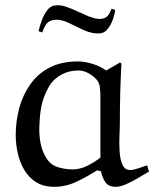

<svg xmlns="http://www.w3.org/2000/svg" viewBox="-20 -700 588 732"><path d="M384.8 -431.2 438 -461.9 442.9 -457Q437 -348.1 437 -238.8Q437 -215.8 435.5 -183.8Q434.1 -151.9 436 -121.8Q438 -91.8 447 -71.8Q456.1 -51.8 476.1 -51.8Q487.3 -51.8 506.1 -57.9Q524.9 -64 541 -69.8L547.9 -45.9Q527.8 -33.7 504.9 -20.3Q481.9 -6.8 460 2.7Q438 12.2 421.9 12.2Q394 12.2 382.1 -4.9Q370.1 -22 365.2 -46.9L350.1 -50.8Q313 -26.9 272 -7.3Q231 12.2 187 12.2Q145 12.2 116.9 -5.9Q88.9 -23.9 72 -53Q55.2 -82 47.6 -116.5Q40 -150.9 40 -185.1Q40 -238.3 53.5 -288.1Q66.9 -337.9 95.5 -378.4Q124 -418.9 168.9 -442.4Q213.9 -465.8 277.8 -465.8Q301.8 -465.8 331.3 -457Q360.8 -448.2 384.8 -431.2ZM362.8 -99.1V-329.1Q362.8 -349.1 360.8 -366.9Q358.9 -384.8 347.2 -397.9Q334 -412.1 315.9 -421.6Q297.9 -431.2 278.8 -431.2Q223.6 -431.2 184.1 -393.1Q167 -377 149.4 -334Q131.8 -291 129.9 -214.8Q128.9 -184.1 135 -152.6Q141.1 -121.1 158.2 -95.2Q174.3 -70.3 201.7 -62.3Q229 -54.2 256.8 -54.2Q285.6 -54.2 313.2 -68.1Q340.8 -82 362.8 -99.1ZM272 -658.2 318.8 -637.2Q330.1 -633.3 341.6 -630.1Q353 -627 364.7 -627.9Q382.8 -629.9 390.9 -639.9Q398.9 -649.9 405.8 -667L418.9 -662.1Q418 -647.9 410.9 -627.4Q403.8 -606.9 391.8 -591.1Q379.9 -575.2 363.8 -573.2Q347.7 -571.3 331.3 -574.7Q314.9 -578.1 299.8 -585L236.8 -615.2Q225.6 -620.1 212.6 -623Q199.7 -626 187 -624Q168.9 -622.1 159.4 -611.6Q149.9 -601.1 141.1 -576.2L127 -581.1Q130.9 -599.1 138.9 -621.1Q147 -643.1 159.4 -660.2Q171.9 -677.2 189 -679.2Q209 -682.1 231 -674.6Q252.9 -667 272 -658.2Z"/></svg>

Font: Aref Ruqaa
Style: Regular
Weight: 400
Designer: Abdullah Aref
Version: Version 1.002